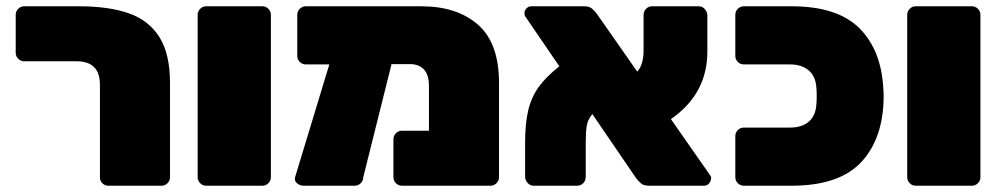

<svg xmlns="http://www.w3.org/2000/svg" viewBox="-20 -591 3187 611"><path d="M298 -26V-321Q298 -396 224 -396H57Q46 -396 38 -404Q30 -412 30 -423V-544Q30 -555 38 -563Q46 -571 57 -571H230Q327 -571 390.5 -548.5Q454 -526 487.5 -472.5Q521 -419 521 -327V-27Q521 -16 513 -8Q505 0 494 0H325Q314 0 306 -7.5Q298 -15 298 -26Z M609 -27V-544Q609 -555 617 -563Q625 -571 636 -571H815Q826 -571 834 -563Q842 -555 842 -544V-27Q842 -16 834 -8Q826 0 815 0H636Q625 0 617 -8Q609 -16 609 -27Z M1568 -327V-27Q1568 -16 1560 -8Q1552 0 1541 0H1259Q1248 0 1240 -8Q1232 -16 1232 -27V-148Q1232 -159 1240 -167Q1248 -175 1259 -175H1345V-317Q1345 -353 1329 -370Q1313 -387 1285 -387H1226L1136 -27Q1136 -16 1128 -8Q1120 0 1109 0H946Q934 0 925 -8Q916 -16 919 -27L1028 -386H953Q942 -386 934 -394Q926 -402 926 -413V-544Q926 -555 934 -563Q942 -571 953 -571H1321Q1434 -571 1501 -512.5Q1568 -454 1568 -327Z M2243 -25Q2243 -15 2236.5 -7.5Q2230 0 2221 0H2046Q2029 0 2021 -6.5Q2013 -13 2005 -23L1865 -228Q1850 -210 1847 -189.5Q1844 -169 1844 -140V-29Q1844 -16 1836 -8Q1828 0 1817 0H1678Q1667 0 1659 -9Q1651 -18 1651 -29V-136Q1651 -198 1661 -240Q1671 -282 1694.5 -314.5Q1718 -347 1760 -380L1652 -538Q1649 -542 1649 -549Q1649 -558 1655.5 -564.5Q1662 -571 1671 -571H1838Q1855 -571 1863.5 -564Q1872 -557 1880 -546L2008 -363Q2028 -385 2028 -431V-542Q2028 -555 2036 -563Q2044 -571 2055 -571H2204Q2215 -571 2223 -562Q2231 -553 2231 -542V-427Q2231 -292 2115 -212L2240 -33Q2243 -30 2243 -25Z M2320 -27V-158Q2320 -169 2328 -177Q2336 -185 2347 -185H2494Q2532 -185 2554 -204Q2576 -223 2578 -260Q2579 -270 2579 -286Q2579 -301 2578 -311Q2576 -348 2553.5 -367Q2531 -386 2494 -386H2347Q2336 -386 2328 -394Q2320 -402 2320 -413V-544Q2320 -555 2328 -563Q2336 -571 2347 -571H2499Q2645 -571 2715 -501Q2785 -431 2791 -308Q2792 -298 2792 -286Q2792 -153 2722 -76.5Q2652 0 2499 0H2347Q2336 0 2328 -8Q2320 -16 2320 -27Z M2867 -27V-544Q2867 -555 2875 -563Q2883 -571 2894 -571H3073Q3084 -571 3092 -563Q3100 -555 3100 -544V-27Q3100 -16 3092 -8Q3084 0 3073 0H2894Q2883 0 2875 -8Q2867 -16 2867 -27Z"/></svg>

Font: Rubik
Style: Regular
Weight: 900
Designer: Hubert & Fischer
Foundry: Hubert & Fischer
Version: Version 1.100